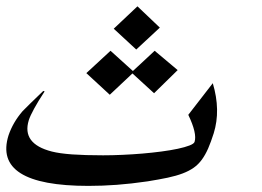

<svg xmlns="http://www.w3.org/2000/svg" viewBox="-68 -615 842 616"><path d="M617.7 -187.5Q608.9 -159.7 599.9 -138.9Q590.8 -118.2 579.6 -102.8Q568.4 -87.4 553.5 -76.9Q538.6 -66.4 518.1 -58.6Q497.6 -50.8 470 -44.9Q442.4 -39.1 405.8 -33.2Q352.5 -25.4 306.4 -22Q260.3 -18.6 215.8 -18.6Q-91.8 -18.6 -40.5 -181.2Q-33.7 -201.2 -22.5 -220.7Q-11.2 -240.2 4.4 -258.3Q11.2 -265.6 27.8 -281.7Q44.4 -297.9 70.8 -323.2L75.2 -321.8Q53.7 -289.1 41.3 -266.1Q28.8 -243.2 24.4 -229.5Q1 -153.8 98.1 -128.9Q122.6 -122.6 163.6 -119.6Q204.6 -116.7 262.7 -116.7Q292 -116.7 324.5 -118.2Q356.9 -119.6 388.7 -122.3Q420.4 -125 450 -128.9Q479.5 -132.8 502.4 -137.7Q525.4 -142.6 539.8 -148.2Q554.2 -153.8 556.2 -159.7Q564.9 -186.5 536.1 -246.6L614.7 -348.1Q640.6 -261.2 617.7 -187.5ZM369.1 -456.1 296.9 -522.9 373 -594.7 444.8 -526.4ZM426.3 -315.9 356.9 -379.4 284.2 -311 209 -380.4 286.6 -452.1 358.4 -387.2 428.2 -452.1 502 -390.1Z"/></svg>

Font: XB Khoramshahr
Style: Italic
Weight: 400
Italic angle: -12°
Designer: Behnam
Foundry: Irmug
Version: Version 8.005 2009